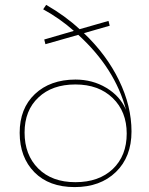

<svg xmlns="http://www.w3.org/2000/svg" viewBox="-20 -762 606 782"><path d="M136.7 -365.2Q80.1 -312.5 80.1 -222.2Q80.1 -131.3 135.7 -75.7Q191.4 -20 287.1 -20Q382.8 -20 439.5 -73.7Q496.1 -127.9 496.1 -217.8Q496.1 -307.6 439 -362.8Q381.8 -418 287.1 -418Q192.4 -418 136.7 -365.2ZM60.1 -220.7Q60.1 -320.3 122.1 -378.9Q184.1 -437.5 287.1 -438Q356.9 -438 413.1 -404.3Q469.2 -370.6 493.2 -314.9Q448.2 -483.9 298.8 -620.1L165 -582L160.2 -601.1L280.8 -636.2Q223.6 -687 155.8 -724.1L168 -742.2Q246.1 -697.3 304.2 -643.1L421.9 -676.8L426.8 -657.2L321.8 -627Q414.1 -539.1 464.8 -434.6Q515.6 -330.1 515.6 -226.6Q515.6 -123 452.1 -61.5Q388.7 0 284.2 0Q179.7 0 120.1 -60.5Q60.5 -121.1 60.1 -220.7Z"/></svg>

Font: Montserrat-Hairline
Style: Regular
Weight: 250
Designer: Julieta Ulanovsky
Foundry: Julieta Ulanovsky
Version: Version 1.000;PS 002.000;hotconv 1.0.70;makeotf.lib2.5.58329